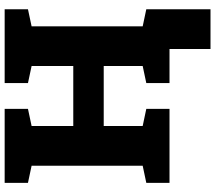

<svg xmlns="http://www.w3.org/2000/svg" viewBox="-70 -681 928 828"><g transform="rotate(-90 394.0 -267.0)"><path d="M19.5 0V-100.1L93.3 -115.7V-594.7L19.5 -610.4V-710.9H338.4V-610.4L264.6 -594.7V-415H523.4V-594.7L449.7 -610.4V-710.9H768.1V-610.4L694.3 -594.7V-115.7L768.1 -100.1V0H449.7V-100.1L523.4 -115.7V-283.7H264.6V-115.7L338.4 -100.1V0ZM596.7 176.8V-95.7H768.1V176.8Z"/></g></svg>

Font: Roboto Slab Black
Style: Regular
Weight: 900
Designer: Google
Version: Version 2.000; ttfautohint (v1.8.1.43-b0c9)